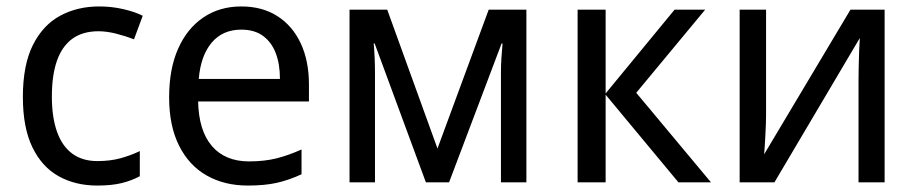

<svg xmlns="http://www.w3.org/2000/svg" viewBox="-20 -566 2846 596"><path d="M282 10Q214 10 162 -19Q110 -48 80.5 -109Q51 -170 51 -265Q51 -364 82 -426Q113 -488 166.5 -517Q220 -546 288 -546Q327 -546 363.5 -537.5Q400 -529 423 -517L396 -444Q373 -453 342.5 -461Q312 -469 286 -469Q237 -469 205 -446Q173 -423 157 -378Q141 -333 141 -266Q141 -202 157 -157Q173 -112 204.5 -89Q236 -66 282 -66Q323 -66 355 -75Q387 -84 414 -97V-19Q388 -5 357 2.5Q326 10 282 10Z M729 -546Q794 -546 841 -516Q888 -486 913.5 -431.5Q939 -377 939 -304V-251H595Q597 -160 638 -112.5Q679 -65 753 -65Q801 -65 838.5 -74.5Q876 -84 916 -102V-25Q877 -7 839.5 1.5Q802 10 749 10Q677 10 622 -21Q567 -52 536 -113.5Q505 -175 505 -264Q505 -352 533 -415Q561 -478 611.5 -512Q662 -546 729 -546ZM729 -474Q671 -474 637 -433.5Q603 -393 597 -321H849Q849 -367 836 -401Q823 -435 796.5 -454.5Q770 -474 729 -474Z M1614 -536V0H1535V-342Q1535 -363 1536.5 -386Q1538 -409 1540 -431H1537L1374 0H1302L1143 -431H1140Q1142 -409 1143 -386Q1144 -363 1144 -339V0H1065V-536H1182L1338 -105L1497 -536Z M2074 -536H2169L1955 -278L2187 0H2086L1860 -272V0H1773V-536H1860V-276Z M2358 -209Q2358 -200 2357.5 -183.5Q2357 -167 2356 -148.5Q2355 -130 2354 -113.5Q2353 -97 2352 -87L2620 -536H2726V0H2645V-316Q2645 -332 2645.5 -358Q2646 -384 2647 -409.5Q2648 -435 2649 -448L2384 0H2276V-536H2358Z"/></svg>

Font: Noto Sans Display
Style: Regular
Weight: 400
Designer: Monotype Design Team
Foundry: Monotype Imaging Inc.
Version: Version 2.003